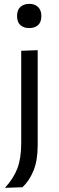

<svg xmlns="http://www.w3.org/2000/svg" viewBox="-20 -752 295 968"><path d="M5 195Q48.5 147.5 67.8 96.8Q87 46 87 -30.5V-496L170 -499V-19Q170 56 149.2 107.5Q128.5 159 93.5 192ZM127 -610.5Q99.5 -610.5 82.8 -625.5Q66 -640.5 66 -671.5Q66 -702 83 -717.2Q100 -732.5 128 -732.5Q155.5 -732.5 172 -716.5Q188.5 -700.5 188.5 -671.5Q188.5 -640.5 172 -625.5Q155.5 -610.5 127 -610.5Z"/></svg>

Font: Heraclito
Style: Regular
Weight: 400
Designer: Kostas Bartsokas (font) & Cristiano Sobral (main changes)
Foundry: Kostas Bartsokas (font) & Cristiano Sobral (main changes)
Version: Version 1.00;July 8, 2020;FontCreator 13.0.0.2655 64-bit